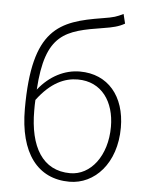

<svg xmlns="http://www.w3.org/2000/svg" viewBox="-53 -773 639 829"><g transform="rotate(5 266.5 -359.0)"><path d="M101 -281C101 -297 101 -313 102 -327C161 -406 221 -431 277 -431C381 -431 437 -348 437 -240C437 -113 367 -25 279 -25C159 -25 101 -124 101 -281ZM279 12C387 12 480 -84 480 -240C480 -376 405 -466 283 -466C218 -466 153 -434 104 -372C119 -616 204 -636 368 -662C406 -668 433 -674 459 -689L449 -730C420 -716 410 -712 360 -704C174 -674 60 -633 60 -285C60 -93 141 12 279 12Z"/></g></svg>

Font: Source Sans Pro Light
Style: Regular
Weight: 300
Designer: Paul D. Hunt
Foundry: Adobe Systems Incorporated
Version: Version 3.006;hotconv 1.0.111;makeotfexe 2.5.65597